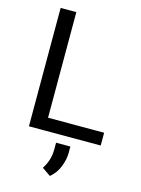

<svg xmlns="http://www.w3.org/2000/svg" viewBox="-139 -789 818 1114"><g transform="rotate(15 269.5 -232.0)"><path d="M513.7 -76.7V0H158.2V-76.7ZM176.8 -710.9V0H82.5V-710.9ZM345.2 51.3V89.8Q345.2 128.4 327.9 172.9Q310.5 217.3 274.4 247.1L223.1 211.4Q241.2 183.6 250.2 154.3Q259.3 125 259.3 90.8V51.3Z"/></g></svg>

Font: Vazirmatn
Style: Regular
Weight: 400
Designer: Saber Rastikerdar
Foundry: Saber Rastikerdar
Version: Version 33.003;September 2, 2022;FontCreator 14.0.0.2862 64-